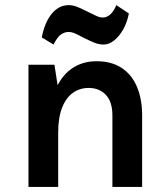

<svg xmlns="http://www.w3.org/2000/svg" viewBox="-20 -742 663 762"><path d="M426.1 0V-283.9Q426.1 -338 400.1 -365.5Q374 -393 331.9 -393Q296.5 -393 269.1 -373.4Q241.8 -353.8 226.4 -314.6Q211 -275.5 211 -217H171.9Q171.9 -311.5 195.5 -374.1Q219.1 -436.8 262.1 -467.9Q305.1 -499 363.1 -499Q423 -499 463.3 -472.2Q503.5 -445.4 523.8 -396.9Q544.1 -348.4 544.1 -283.9V0ZM93 0V-485.1H196L211 -389V0ZM192.7 -565.2 145.6 -593.5Q157.6 -654 185.7 -687.8Q213.8 -721.6 252.6 -721.6Q267.1 -721.6 282.8 -716.1Q298.5 -710.6 325.6 -696.6Q351.2 -683.8 364 -678.1Q376.7 -672.5 388.7 -672.5Q403.2 -672.5 417.2 -684.3Q431.2 -696.1 441.7 -721.6L491.5 -688.6Q484.5 -652.7 468.7 -624.9Q452.9 -597 432.5 -581.1Q412.1 -565.2 391.7 -565.2Q373.5 -565.2 355.9 -572Q338.3 -578.9 309.7 -593.2Q285.8 -606.2 274.5 -610.7Q263.1 -615.2 252.6 -615.2Q236.4 -615.2 221.8 -605Q207.1 -594.7 192.7 -565.2Z"/></svg>

Font: Karla
Style: Regular
Weight: 400
Designer: Jonathan Pinhorn
Version: Version 2.004;gftools[0.9.33]